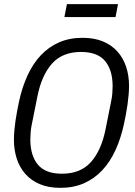

<svg xmlns="http://www.w3.org/2000/svg" viewBox="-20 -892 652 924"><path d="M271 12Q213 12 171 -6Q129 -24 101.5 -55.5Q74 -87 60.5 -129Q47 -171 47 -219Q47 -239 49 -262.5Q51 -286 54.5 -310.5Q58 -335 62.5 -358Q67 -381 71 -401Q86 -471 112 -528Q138 -585 176 -625.5Q214 -666 264 -688Q314 -710 377 -710Q435 -710 477 -692Q519 -674 546.5 -642.5Q574 -611 587.5 -569Q601 -527 601 -479Q601 -459 599 -435.5Q597 -412 593.5 -387.5Q590 -363 585.5 -339.5Q581 -316 577 -297Q562 -227 536 -170Q510 -113 472 -72.5Q434 -32 384 -10Q334 12 271 12ZM278 -56Q368 -56 418 -112.5Q468 -169 488 -270L514 -400Q519 -423 520.5 -442Q522 -461 522 -477Q522 -555 485.5 -598.5Q449 -642 370 -642Q280 -642 230 -585.5Q180 -529 160 -428L134 -298Q129 -275 127.5 -256Q126 -237 126 -221Q126 -143 162.5 -99.5Q199 -56 278 -56ZM302 -872H548L536 -810H290Z"/></svg>

Font: IBM Plex Sans Condensed
Style: Italic
Weight: 400
Width: 3
Italic angle: -11°
Designer: Mike Abbink, Paul van der Laan, Pieter van Rosmalen
Foundry: Bold Monday
Version: Version 1.3